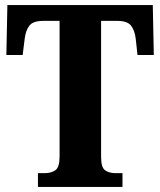

<svg xmlns="http://www.w3.org/2000/svg" viewBox="-20 -734 629 754"><path d="M129 0V-54H155Q181 -54 197.5 -65.5Q214 -77 214 -120V-652H150Q110 -652 95.5 -633.5Q81 -615 77 -582L69 -518H5L9 -714H580L584 -518H520L513 -582Q509 -615 494.5 -633.5Q480 -652 440 -652H377V-118Q377 -76 393 -65Q409 -54 434 -54H461V0Z"/></svg>

Font: Noto Serif Lao Condensed ExtraBold
Style: Regular
Weight: 800
Width: 3
Designer: Monotype Design Team
Foundry: Monotype Imaging Inc.
Version: Version 2.003; ttfautohint (v1.8.4.7-5d5b)